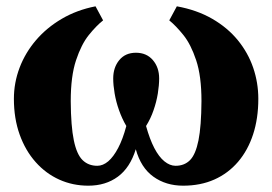

<svg xmlns="http://www.w3.org/2000/svg" viewBox="-20 -577 862 608"><path d="M259.5 11Q210.5 11 167.8 -8.2Q125 -27.5 92.8 -63.8Q60.5 -100 42.2 -151Q24 -202 24 -264Q24 -315 42 -362.5Q60 -410 94 -449.8Q128 -489.5 175.8 -517.5Q223.5 -545.5 282.5 -557L306.5 -512.5Q285 -495.5 261.2 -466Q237.5 -436.5 220.8 -386.2Q204 -336 204 -256.5Q204.5 -177 213.8 -132.5Q223 -88 241.5 -70Q260 -52 288 -52Q306 -52 322.8 -66.2Q339.5 -80.5 354.2 -108.5Q369 -136.5 380 -178Q366.5 -201 357 -227.8Q347.5 -254.5 343 -281Q338.5 -307.5 338.5 -328.5Q338.5 -363.5 357.8 -386.8Q377 -410 410.5 -410Q444 -410 464 -386.8Q484 -363.5 484 -328.5Q484 -307.5 479.8 -281Q475.5 -254.5 466.2 -227.8Q457 -201 442.5 -178Q454 -136.5 468.5 -108.5Q483 -80.5 500.5 -66.2Q518 -52 536 -52Q564 -52 581.8 -70Q599.5 -88 608.5 -132.5Q617.5 -177 618 -257Q618 -336 601.2 -386.2Q584.5 -436.5 560.8 -466Q537 -495.5 516 -512.5L540 -557Q603.5 -545.5 652 -517.5Q700.5 -489.5 733 -449.8Q765.5 -410 781.8 -362.5Q798 -315 798 -264Q798 -202 781.5 -151.5Q765 -101 733.8 -64.5Q702.5 -28 658.8 -8.5Q615 11 560 11Q505.5 11 465.8 -17.5Q426 -46 410 -104.5Q392 -46 353.2 -17.5Q314.5 11 259.5 11Z"/></svg>

Font: Merriweather 48pt Black
Style: Regular
Weight: 900
Version: Version 2.100